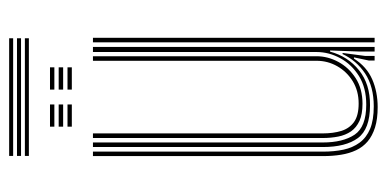

<svg xmlns="http://www.w3.org/2000/svg" viewBox="-228 -590 825 409"><g transform="rotate(-90 184.5 -385.5)"><path d="M160.8 6.5Q135.5 6.5 117.5 0.9Q99.5 -4.8 87.6 -14.9Q75.8 -25 69 -39.4Q62.2 -53.8 59.4 -71.4Q56.5 -89 56.5 -109.5V-600H66V-110Q66 -86 70.2 -66.2Q74.5 -46.5 85.1 -32Q95.8 -17.5 114.5 -9.6Q133.2 -1.8 162.5 -1.8Q204.5 -1.8 232.4 -20.2Q260.2 -38.8 273.8 -68.2H276.2L269.8 -19.8V0H260V-12L266.8 -44H264.2Q247 -17 220.2 -5.2Q193.5 6.5 160.8 6.5ZM298.8 0V-600H308.5V0ZM168 -25.8Q145.8 -25.8 131.5 -32.2Q117.2 -38.8 109.2 -50.2Q101.2 -61.8 98.1 -77.4Q95 -93 95 -111V-600H104.8V-111Q104.8 -88 110.2 -70.6Q115.8 -53.2 129.5 -43.6Q143.2 -34 168.5 -34Q195.2 -34 215.8 -46.5Q236.2 -59 247.9 -79.5Q259.5 -100 259.5 -123.2V-600H269.2V-123.5Q269.2 -99.8 257.2 -77.4Q245.2 -55 222.6 -40.4Q200 -25.8 168 -25.8ZM164.5 -9.8Q114 -9.8 94.9 -35.6Q75.8 -61.5 75.8 -110.2V-600H85.5V-110.5Q85.5 -67.5 102.1 -42.6Q118.8 -17.8 166.2 -17.8Q201.8 -17.8 226.8 -33.2Q251.8 -48.8 265 -73.1Q278.2 -97.5 278.2 -123.5V-600H289V0H279.2V-32L281.5 -94.8H279Q268.8 -56.8 239.2 -33.1Q209.8 -9.5 164.5 -9.8ZM198.2 -682.2V-691.5H245.5V-682.2ZM119.2 -645V-654.2H166.5V-645ZM119.2 -663.5V-673H166.5V-663.5ZM119.2 -682.2V-691.5H166.5V-682.2ZM198.2 -645V-654.2H245.5V-645ZM198.2 -663.5V-673H245.5V-663.5ZM56.8 -770V-778.5H307.5V-770ZM56.8 -736.5V-745H307.5V-736.5ZM56.8 -753.2V-761.8H307.5V-753.2Z"/></g></svg>

Font: Big Shoulders Inline Text ExtraLight
Style: Regular
Weight: 250
Version: Version 2.002